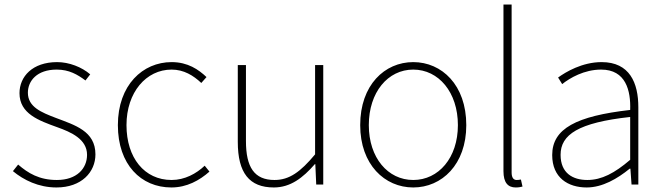

<svg xmlns="http://www.w3.org/2000/svg" viewBox="-20 -814 2926 847"><path d="M229 13C340 13 401 -55 401 -133C401 -236 310 -262 226 -294C163 -318 103 -342 103 -405C103 -457 143 -507 230 -507C285 -507 322 -485 357 -459L378 -486C341 -518 285 -540 232 -540C123 -540 66 -476 66 -403C66 -312 152 -282 232 -253C294 -231 364 -200 364 -131C364 -71 319 -20 231 -20C153 -20 104 -50 60 -88L37 -59C84 -20 150 13 229 13Z M736 13C804 13 860 -18 904 -57L883 -83C846 -48 795 -20 737 -20C617 -20 538 -118 538 -262C538 -407 625 -507 737 -507C791 -507 833 -481 868 -448L891 -474C856 -507 809 -540 737 -540C610 -540 500 -439 500 -262C500 -88 602 13 736 13Z M1188 13C1261 13 1316 -29 1369 -90H1371L1375 0H1406V-527H1370V-133C1305 -55 1256 -20 1191 -20C1102 -20 1065 -76 1065 -192V-527H1029V-188C1029 -51 1080 13 1188 13Z M1803 13C1929 13 2037 -88 2037 -262C2037 -439 1929 -540 1803 -540C1677 -540 1569 -439 1569 -262C1569 -88 1677 13 1803 13ZM1803 -20C1691 -20 1607 -118 1607 -262C1607 -407 1691 -507 1803 -507C1915 -507 2000 -407 2000 -262C2000 -118 1915 -20 1803 -20Z M2255 13C2270 13 2276 11 2285 9L2278 -22C2267 -20 2263 -20 2259 -20C2245 -20 2237 -31 2237 -53V-794H2201V-59C2201 -8 2221 13 2255 13Z M2568 13C2638 13 2704 -26 2758 -70H2761L2766 0H2796V-341C2796 -448 2758 -540 2634 -540C2548 -540 2475 -496 2442 -472L2460 -443C2494 -470 2557 -507 2632 -507C2741 -507 2763 -414 2760 -329C2523 -302 2416 -247 2416 -130C2416 -30 2486 13 2568 13ZM2571 -20C2507 -20 2453 -50 2453 -131C2453 -220 2531 -273 2760 -298V-109C2691 -50 2634 -20 2571 -20Z"/></svg>

Font: Harano Aji Gothic TW ExtraLight
Style: Regular
Weight: 250
Foundry: Masamichi Hosoda
Version: HaranoAjiGothicTW-ExtraLight version 20230610;ttx 4.39.4